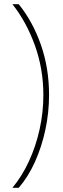

<svg xmlns="http://www.w3.org/2000/svg" viewBox="-20 -734 301 912"><path d="M213 -283Q213 -199 195.5 -117.5Q178 -36 146 35Q114 106 69 158H39Q84 104 117 33Q150 -38 168 -119Q186 -200 186 -282Q186 -407 145.5 -519Q105 -631 39 -714H69Q136 -631 174.5 -520.5Q213 -410 213 -283Z"/></svg>

Font: Noto Sans Myanmar Condensed Thin
Style: Regular
Weight: 100
Width: 3
Designer: Monotype Design Team
Foundry: Monotype Imaging Inc.
Version: Version 2.107; ttfautohint (v1.8.4.7-5d5b)